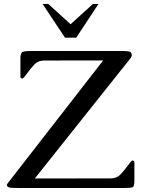

<svg xmlns="http://www.w3.org/2000/svg" viewBox="-20 -944 707 964"><path d="M193.8 -924.3H222.2L334.5 -822.3L446.8 -924.3H474.6L362.8 -754.9H306.2ZM92.8 -549.8Q82.5 -549.8 82.5 -560.1V-650.4Q82.5 -676.8 91.8 -682.4Q101.1 -688 138.2 -688H589.4Q630.4 -688 635.7 -682.1Q641.6 -675.8 641.6 -668.5Q642.1 -660.2 634.3 -650.4L154.8 -47.9L536.1 -48.3Q565.4 -48.3 583.5 -66.7Q601.6 -85 620.8 -111.6Q640.1 -138.2 644.5 -138.2Q654.8 -138.2 654.8 -127.9V-37.6Q654.8 -9.3 647.2 -4.6Q639.6 0 599.6 0H76.7Q36.1 0 25.4 -2.9Q4.9 -10.7 23.4 -29.8L498 -640.6L201.2 -640.1Q171.9 -640.1 153.8 -621.6Q135.7 -603 116.7 -576.4Q97.7 -549.8 92.8 -549.8Z"/></svg>

Font: Caudex
Style: Regular
Weight: 400
Version: Version 1.04